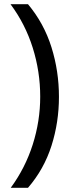

<svg xmlns="http://www.w3.org/2000/svg" viewBox="-20 -734 340 912"><path d="M260 -274Q260 -153 224.5 -41.5Q189 70 113 158H31Q100 64 135.5 -47.5Q171 -159 171 -275Q171 -394 135.5 -507Q100 -620 30 -714H113Q189 -623 224.5 -509.5Q260 -396 260 -274Z"/></svg>

Font: Noto Sans Tai Le
Style: Regular
Weight: 400
Designer: Monotype Design Team
Foundry: Monotype Imaging Inc.
Version: Version 2.002; ttfautohint (v1.8.4.7-5d5b)